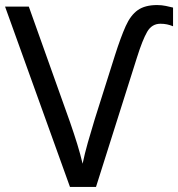

<svg xmlns="http://www.w3.org/2000/svg" viewBox="-20 -740 705 760"><path d="M615 -646Q581 -646 562.5 -614Q544 -582 522 -512L360 0H257L0 -714H94L257 -257Q274 -208 286 -169Q298 -130 307 -92Q315 -131 327.5 -175Q340 -219 355 -268L435 -521Q458 -593 477.5 -636.5Q497 -680 525.5 -700Q554 -720 602 -720Q620 -720 636.5 -716.5Q653 -713 665 -710V-636Q653 -641 641 -643.5Q629 -646 615 -646Z"/></svg>

Font: TSCustom
Style: Regular
Weight: 400
Designer: Monotype Design Team
Foundry: Monotype Imaging Inc.
Version: Version 2.004; ttfautohint (v1.8.3) -l 8 -r 50 -G 200 -x 14 